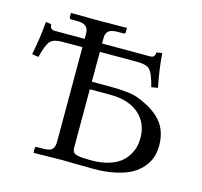

<svg xmlns="http://www.w3.org/2000/svg" viewBox="-96 -751 903 859"><g transform="rotate(15 355.0 -322.0)"><path d="M522.9 -549.8Q544.9 -549.8 544.9 -574.2L570.8 -578.1Q577.1 -499 592.8 -422.9L563 -418Q547.9 -478 532.2 -494.6Q516.6 -511.2 475.1 -511.2H299.8V-373H378.9Q473.6 -373 512.2 -358.9Q590.3 -329.6 627.7 -285.9Q665 -242.2 665 -173.8Q665 -146.5 657.5 -122.3Q649.9 -98.1 631.3 -75Q612.8 -51.8 584.2 -35.2Q555.7 -18.6 510.3 -8.3Q464.8 2 407.2 2Q358.9 2 321.5 1Q284.2 0 258.8 0L131.8 2L129.9 0V-19Q129.9 -26.9 138.2 -26.9H167Q196.8 -26.9 208 -37.4Q219.2 -47.9 219.2 -74.2V-511.2H127.9Q86.4 -511.2 70.8 -494.6Q55.2 -478 40 -418L9.8 -422.9Q26.4 -502.9 32.2 -578.1L58.1 -574.2Q58.1 -549.8 80.1 -549.8H219.2V-574.2Q219.2 -597.2 206.5 -607.7Q193.8 -618.2 165 -618.2H138.2Q135.3 -618.2 132.6 -620.4Q129.9 -622.6 129.9 -626V-645L131.8 -646Q218.8 -645 257.8 -645L387.2 -646L389.2 -645V-626Q389.2 -618.2 380.9 -618.2H354Q324.2 -618.2 312 -607.7Q299.8 -597.2 299.8 -575.2V-549.8ZM299.8 -337.9V-71.8Q299.8 -53.7 305.4 -46.4Q311 -39.1 329.1 -35.6Q347.2 -32.2 389.2 -32.2Q432.6 -32.2 466.6 -42.5Q500.5 -52.7 520.5 -68.4Q540.5 -84 553.2 -105Q565.9 -126 570.6 -145.5Q575.2 -165 575.2 -185.1Q575.2 -254.4 527.8 -296.1Q480.5 -337.9 394 -337.9Z"/></g></svg>

Font: Linux Libertine G
Style: Regular
Weight: 400
Designer: Philipp H. Poll
Foundry: Philipp H. Poll
Version: Version 4.7.5